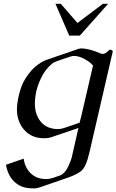

<svg xmlns="http://www.w3.org/2000/svg" viewBox="-20 -725 621 1024"><path d="M275.9 -704.6H304.2L393.1 -602.5L528.8 -704.6H556.6L405.8 -535.2H349.1ZM398.4 -42.5 253.4 6.8Q236.3 12.2 226.1 12.2H206.1Q137.7 8.8 99.6 -44.4Q70.3 -85.4 70.3 -141.6Q70.3 -157.7 72.8 -175.3Q75.7 -195.8 80.1 -214.8Q85.9 -240.2 94.7 -264.2Q110.4 -305.7 146 -347.2Q163.6 -368.7 199.7 -392.1Q211.9 -399.4 227.1 -405.3Q270 -419.9 312 -434.6Q354.5 -449.2 397.5 -463.9Q406.2 -466.8 414.1 -466.8H416.5Q447.3 -465.3 488.3 -451.2Q491.7 -449.7 492.7 -449.2Q502.4 -444.8 517.1 -439.5Q522.9 -437.5 528.3 -437.5Q536.1 -437.5 543 -441.9Q555.2 -450.7 561 -456.5Q564.5 -460 567.9 -460Q570.3 -460 572.8 -459Q582.5 -455.1 581.1 -449.2L457 87.9Q438.5 168.5 411.1 188.5Q383.8 208.5 337.4 224.1L191.4 274.4Q174.3 279.8 164.6 279.8Q151.9 279.8 144.5 279.3Q76.2 276.9 38.1 222.7Q18.6 193.8 11.7 153.8Q58.1 137.2 106.4 121.1Q109.4 146 119.6 166Q142.6 210.9 188 225.1Q205.6 230 223.1 230Q230 230 236.3 229.5Q247.1 228.5 263.2 223.6Q269.5 221.2 279.8 217.8Q290 214.4 301.3 210.4Q327.6 198.7 343.8 163.1Q359.9 127.4 362.3 115.7ZM411.6 -97.2 476.1 -375.5Q460.4 -394.5 431.2 -410.2Q401.9 -425.8 377 -426.8H375Q365.2 -426.8 354.5 -422.9Q335.4 -417 316.4 -410.2Q297.4 -403.3 278.8 -397Q265.6 -392.1 256.3 -384.3Q218.8 -352.1 197.8 -306.2Q181.6 -271.5 173.3 -237.3Q170.9 -226.6 169.4 -215.3Q166 -192.4 166 -172.4Q166 -130.9 181.2 -101.1Q203.6 -55.7 249.5 -42Q266.6 -36.6 285.6 -36.6Q291.5 -36.6 298.3 -37.1Q309.1 -38.1 325.2 -43.5Q337.4 -47.4 362.8 -56.2Q388.2 -64.9 404.8 -70.8L411.1 -97.2Z"/></svg>

Font: Caudex
Style: Italic
Weight: 400
Italic angle: -13°
Version: Version 1.04